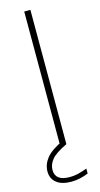

<svg xmlns="http://www.w3.org/2000/svg" viewBox="-142 -781 534 1022"><g transform="rotate(-15 125.0 -270.0)"><path d="M108 0V-740H142V0ZM117 200Q64 200 35.5 177.2Q7 154.5 7 115Q7 76.5 33.2 42.8Q59.5 9 130 -24L142 0Q78.5 30 56.8 57Q35 84 35 114Q35 174 115 174Q138.5 174 160.2 168.8Q182 163.5 211 153V180Q163.5 200 117 200Z"/></g></svg>

Font: Encode Sans Expanded Thin
Style: Regular
Weight: 100
Width: 7
Designer: Multiple Designers
Foundry: Impallari Type
Version: Version 3.000; ttfautohint (v1.8.3) -l 8 -r 50 -G 200 -x 14 